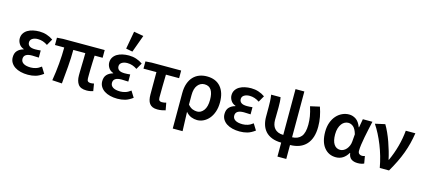

<svg xmlns="http://www.w3.org/2000/svg" viewBox="-68 -1406 4892 2207"><g transform="rotate(15 2378.5 -302.0)"><path d="M260 12Q213 12 173 2Q133 -8 104 -27Q75 -46 58 -74Q41 -102 41 -138Q41 -189 68.5 -217.5Q96 -246 139 -257V-261Q101 -274 82 -304.5Q63 -335 63 -367Q63 -402 79.5 -428Q96 -454 123.5 -470.5Q151 -487 187 -495Q223 -503 263 -503Q308 -503 350 -489.5Q392 -476 427 -451L384 -376Q329 -414 268 -414Q228 -414 202.5 -397.5Q177 -381 177 -352Q177 -324 198.5 -308Q220 -292 267 -292Q282 -292 298 -293Q314 -294 332 -296V-211Q290 -214 252 -214Q154 -214 154 -149Q154 -115 184 -96Q214 -77 271 -77Q300 -77 331 -86.5Q362 -96 394 -121L440 -47Q393 -12 351 0Q309 12 260 12Z M958 12Q887 12 858.5 -27Q830 -66 830 -134Q830 -149 830.5 -179Q831 -209 832 -246Q833 -283 834 -323Q835 -363 835 -399H692Q692 -303 683.5 -198Q675 -93 665 7L549 0Q566 -102 575 -205Q584 -308 584 -399H474V-486L546 -491H1041V-399H946Q944 -362 942.5 -320Q941 -278 940 -239.5Q939 -201 939 -171Q939 -141 939 -128Q939 -102 950 -92Q961 -82 984 -82Q991 -82 1000 -83.5Q1009 -85 1022 -87L1036 -1Q1022 4 1002.5 8Q983 12 958 12Z M1325 12Q1278 12 1238 2Q1198 -8 1169 -27Q1140 -46 1123 -74Q1106 -102 1106 -138Q1106 -189 1133.5 -217.5Q1161 -246 1204 -257V-261Q1166 -274 1147 -304.5Q1128 -335 1128 -367Q1128 -402 1144.5 -428Q1161 -454 1188.5 -470.5Q1216 -487 1252 -495Q1288 -503 1328 -503Q1373 -503 1415 -489.5Q1457 -476 1492 -451L1449 -376Q1394 -414 1333 -414Q1293 -414 1267.5 -397.5Q1242 -381 1242 -352Q1242 -324 1263.5 -308Q1285 -292 1332 -292Q1347 -292 1363 -293Q1379 -294 1397 -296V-211Q1355 -214 1317 -214Q1219 -214 1219 -149Q1219 -115 1249 -96Q1279 -77 1336 -77Q1365 -77 1396 -86.5Q1427 -96 1459 -121L1505 -47Q1458 -12 1416 0Q1374 12 1325 12ZM1275 -571 1313 -782 1428 -762 1353 -556Z M1801 12Q1767 12 1744 2Q1721 -8 1707 -27Q1693 -46 1687 -73Q1681 -100 1681 -134V-400H1527V-486L1599 -491H1951V-400H1794Q1792 -326 1791 -256.5Q1790 -187 1790 -128Q1790 -102 1800 -92Q1810 -82 1829 -82Q1842 -82 1854.5 -84Q1867 -86 1881 -90L1897 -3Q1877 3 1853 7.5Q1829 12 1801 12Z M2030 178V-243Q2030 -310 2047.5 -359Q2065 -408 2095.5 -440Q2126 -472 2167 -487.5Q2208 -503 2256 -503Q2362 -503 2419.5 -437Q2477 -371 2477 -253Q2477 -190 2460 -140.5Q2443 -91 2414.5 -57.5Q2386 -24 2349.5 -6Q2313 12 2274 12Q2239 12 2204 -1.5Q2169 -15 2139 -50Q2141 12 2143 65Q2145 118 2147 178ZM2249 -83Q2294 -83 2326.5 -125.5Q2359 -168 2359 -252Q2359 -326 2333.5 -367Q2308 -408 2252 -408Q2204 -408 2171.5 -367.5Q2139 -327 2139 -249V-136Q2168 -103 2195.5 -93Q2223 -83 2249 -83Z M2780 12Q2733 12 2693 2Q2653 -8 2624 -27Q2595 -46 2578 -74Q2561 -102 2561 -138Q2561 -189 2588.5 -217.5Q2616 -246 2659 -257V-261Q2621 -274 2602 -304.5Q2583 -335 2583 -367Q2583 -402 2599.5 -428Q2616 -454 2643.5 -470.5Q2671 -487 2707 -495Q2743 -503 2783 -503Q2828 -503 2870 -489.5Q2912 -476 2947 -451L2904 -376Q2849 -414 2788 -414Q2748 -414 2722.5 -397.5Q2697 -381 2697 -352Q2697 -324 2718.5 -308Q2740 -292 2787 -292Q2802 -292 2818 -293Q2834 -294 2852 -296V-211Q2810 -214 2772 -214Q2674 -214 2674 -149Q2674 -115 2704 -96Q2734 -77 2791 -77Q2820 -77 2851 -86.5Q2882 -96 2914 -121L2960 -47Q2913 -12 2871 0Q2829 12 2780 12Z M3276 178V12Q3210 11 3163 -8Q3116 -27 3087 -59.5Q3058 -92 3044.5 -135.5Q3031 -179 3031 -230V-348Q3031 -377 3029.5 -414Q3028 -451 3022 -491H3134Q3139 -465 3140.5 -436Q3142 -407 3142 -373Q3142 -355 3141.5 -334Q3141 -313 3141 -292.5Q3141 -272 3140.5 -253.5Q3140 -235 3140 -222Q3140 -192 3147.5 -166Q3155 -140 3171.5 -121Q3188 -102 3214 -91Q3240 -80 3276 -80V-625H3381V-80Q3451 -82 3487.5 -126Q3524 -170 3524 -269Q3524 -318 3516 -366.5Q3508 -415 3488 -478L3599 -503Q3619 -445 3629.5 -389.5Q3640 -334 3640 -274Q3640 -137 3573.5 -63.5Q3507 10 3381 12V178Z M3925 12Q3838 12 3785 -54Q3732 -120 3732 -240Q3732 -302 3750 -351Q3768 -400 3798 -433.5Q3828 -467 3867 -485Q3906 -503 3948 -503Q3992 -503 4030 -477.5Q4068 -452 4091 -390H4095L4113 -491H4227Q4217 -446 4206 -395.5Q4195 -345 4185.5 -296Q4176 -247 4170 -204Q4164 -161 4164 -130Q4164 -105 4178 -93.5Q4192 -82 4212 -82Q4226 -82 4245 -89L4260 -3Q4248 3 4229.5 7.5Q4211 12 4185 12Q4137 12 4108 -9Q4079 -30 4073 -78H4069Q4016 12 3925 12ZM3951 -83Q3971 -83 3990.5 -93Q4010 -103 4025 -120.5Q4040 -138 4050 -161.5Q4060 -185 4062 -212L4069 -300Q4051 -362 4023.5 -385Q3996 -408 3964 -408Q3943 -408 3922.5 -398Q3902 -388 3886 -367Q3870 -346 3860 -314.5Q3850 -283 3850 -241Q3850 -163 3877 -123Q3904 -83 3951 -83Z M4446 0Q4421 -137 4371.5 -260.5Q4322 -384 4260 -477L4377 -503Q4399 -467 4421 -418.5Q4443 -370 4461.5 -318Q4480 -266 4495 -214Q4510 -162 4519 -118H4523Q4564 -207 4590 -303Q4616 -399 4624 -491H4738Q4728 -426 4713 -366.5Q4698 -307 4676 -247.5Q4654 -188 4624.5 -127.5Q4595 -67 4556 0Z"/></g></svg>

Font: Processing Sans Pro Semibold
Style: Regular
Weight: 600
Designer: Paul D. Hunt
Foundry: Adobe Systems Incorporated
Version: Version 2.020;PS 2.000;hotconv 1.0.86;makeotf.lib2.5.63406